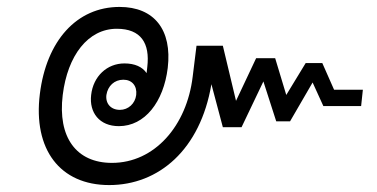

<svg xmlns="http://www.w3.org/2000/svg" viewBox="-20 -561 1088 554"><path d="M295 -27C438 -27 558 -129 590 -318L623 -194H677L740 -326L777 -211H817L882 -323L913 -255H1022L1027 -302H944L910 -379H862L806 -287L774 -393H719L661 -270L623 -429H547L536 -340C519 -198 426 -91 303 -91C200 -91 146 -165 161 -287C175 -401 234 -478 317 -478C387 -478 413 -436 405 -368L403 -350C391 -368 369 -378 339 -378C289 -378 249 -341 243 -287C237 -236 267 -197 323 -197C398 -197 452 -267 464 -365C477 -475 425 -541 325 -541C201 -541 114 -443 95 -290C75 -130 153 -27 295 -27ZM287 -287C291 -313 310 -331 336 -331C361 -331 376 -313 373 -287C370 -262 350 -244 326 -244C300 -244 284 -262 287 -287Z"/></svg>

Font: TPK Tissa Web
Style: Italic
Weight: 400
Italic angle: -7°
Designer: Jacques Le Bailly, Suppakit Chalermlarp | Katatrad Co.,Ltd.
Foundry: Jacques Le Bailly, Cadson Demak Co.,Ltd.
Version: Version 5.000;Glyphs 3.1.2 (3151)